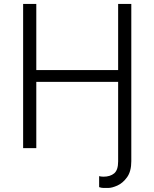

<svg xmlns="http://www.w3.org/2000/svg" viewBox="-20 -747 778 968"><path d="M96.6 0V-727.3H163V-393.8H575.6V-727.3H642V65.7Q642 116.8 620.7 146.5Q599.4 176.1 571.9 188.4Q544.4 200.6 525.6 200.6Q524.9 200.6 523.1 200.6Q512.1 201 501.1 200.6Q490.1 200.3 479.8 196.4V141Q484 142 489.2 142.9Q494.3 143.8 501.4 143.8Q535.5 143.8 555.6 127.1Q575.6 110.4 575.6 67.1V-334.2H163V0Z"/></svg>

Font: Inter UI Light
Style: Regular
Weight: 300
Designer: Rasmus Andersson
Foundry: rsms
Version: 3.2;8d6f07862